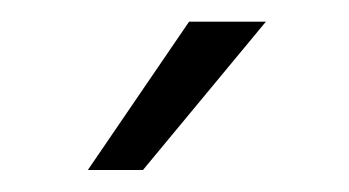

<svg xmlns="http://www.w3.org/2000/svg" viewBox="-20 -770 322 177"><path d="M61 -613.3 154.3 -750H225.1L111.8 -613.3Z"/></svg>

Font: Vazirmatn RD UI FD ExtraLight
Style: Regular
Weight: 200
Designer: Saber Rastikerdar
Foundry: Saber Rastikerdar
Version: Version 33.003